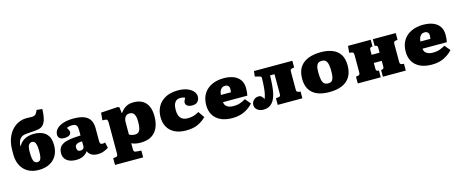

<svg xmlns="http://www.w3.org/2000/svg" viewBox="-49 -1591 6278 2615"><g transform="rotate(-15 3090.5 -284.0)"><path d="M310 14Q244 14 191.5 -6.5Q139 -27 102.5 -66Q66 -105 46.5 -159Q27 -213 27 -279V-331Q27 -428 52.5 -499.5Q78 -571 121.5 -618Q165 -665 217.5 -688Q270 -711 324 -711Q339 -711 353 -710.5Q367 -710 380 -710Q393 -710 404 -709Q426 -708 445 -718.5Q464 -729 478 -757Q481 -764 483.5 -770.5Q486 -777 489 -784L569 -776Q567 -707 556 -653.5Q545 -600 519 -566Q493 -532 444 -522Q424 -518 394 -515.5Q364 -513 332 -511Q300 -509 271.5 -506Q243 -503 226 -497Q208 -491 194 -478.5Q180 -466 170 -448.5Q160 -431 155 -409Q150 -387 150 -361H152Q183 -421 239.5 -450Q296 -479 368 -479Q431 -479 483 -458.5Q535 -438 565.5 -390Q596 -342 596 -257Q596 -194 576 -144Q556 -94 518.5 -58.5Q481 -23 428 -4.5Q375 14 310 14ZM317 -94Q341 -94 354.5 -108Q368 -122 373.5 -152.5Q379 -183 379 -232Q379 -291 371 -323Q363 -355 349 -367Q335 -379 315 -379Q288 -379 269.5 -353.5Q251 -328 251 -253Q251 -198 257 -162.5Q263 -127 277.5 -110.5Q292 -94 317 -94Z M837 14Q752 14 705.5 -24Q659 -62 659 -126Q659 -190 693.5 -225Q728 -260 799 -275Q870 -290 978 -293V-358Q978 -384 974.5 -406.5Q971 -429 955.5 -443Q940 -457 904 -457Q881 -457 861 -452.5Q841 -448 826 -440Q836 -424 842 -412Q848 -400 850.5 -391Q853 -382 853 -375Q853 -350 829 -333Q805 -316 755 -316Q712 -316 691.5 -335.5Q671 -355 671 -385Q671 -430 704 -465.5Q737 -501 798 -521Q859 -541 943 -541Q1044 -541 1100.5 -515Q1157 -489 1179.5 -443Q1202 -397 1202 -337V-153Q1202 -134 1208.5 -120.5Q1215 -107 1238 -107Q1249 -107 1258 -109Q1267 -111 1277 -114L1294 -35Q1271 -18 1230 -2Q1189 14 1139 14Q1083 14 1048.5 -9.5Q1014 -33 1004 -65Q993 -48 971.5 -29.5Q950 -11 917 1.5Q884 14 837 14ZM922 -94Q940 -94 952.5 -99.5Q965 -105 971.5 -116.5Q978 -128 978 -145V-210Q943 -210 920.5 -203.5Q898 -197 887 -183.5Q876 -170 876 -148Q876 -126 886.5 -110Q897 -94 922 -94Z M1328 216V120L1364 117Q1381 115 1387.5 105Q1394 95 1394 67V-354Q1394 -384 1388 -398Q1382 -412 1357 -413L1319 -415L1329 -521L1570 -536L1590 -524L1599 -442H1603Q1622 -468 1646.5 -491Q1671 -514 1706 -528.5Q1741 -543 1790 -543Q1863 -543 1914 -514.5Q1965 -486 1992 -428.5Q2019 -371 2019 -285Q2019 -196 1990 -128.5Q1961 -61 1900.5 -23.5Q1840 14 1744 14Q1710 14 1677 8Q1644 2 1618 -12V69Q1618 94 1624.5 103.5Q1631 113 1655 115L1725 120V216ZM1697 -113Q1729 -113 1748 -128Q1767 -143 1776 -178Q1785 -213 1785 -274Q1785 -322 1775.5 -352Q1766 -382 1747 -396.5Q1728 -411 1700 -411Q1672 -411 1654 -397.5Q1636 -384 1627 -361Q1618 -338 1618 -308V-133Q1631 -126 1653.5 -119.5Q1676 -113 1697 -113Z M2387 14Q2293 14 2227.5 -19Q2162 -52 2128.5 -111.5Q2095 -171 2095 -250Q2095 -336 2132.5 -402Q2170 -468 2241.5 -505.5Q2313 -543 2416 -543Q2495 -543 2549 -521Q2603 -499 2631 -465Q2659 -431 2659 -394Q2659 -369 2649 -346Q2639 -323 2616.5 -308.5Q2594 -294 2556 -294Q2513 -294 2488 -311Q2463 -328 2463 -359Q2463 -368 2469 -383Q2475 -398 2488 -422Q2472 -429 2456 -432Q2440 -435 2420 -435Q2390 -435 2367.5 -420Q2345 -405 2332.5 -373.5Q2320 -342 2320 -292Q2320 -215 2353 -178Q2386 -141 2453 -141Q2491 -141 2528 -150Q2565 -159 2611 -186L2671 -99Q2627 -53 2560 -19.5Q2493 14 2387 14Z M3040 14Q2940 14 2873 -19Q2806 -52 2772 -110.5Q2738 -169 2738 -246Q2738 -344 2780 -409.5Q2822 -475 2895 -508.5Q2968 -542 3061 -542Q3142 -542 3201 -518Q3260 -494 3291.5 -447Q3323 -400 3323 -330Q3323 -305 3320.5 -278.5Q3318 -252 3313 -229H2969Q2972 -199 2988.5 -179Q3005 -159 3032.5 -149.5Q3060 -140 3095 -140Q3150 -140 3189 -154Q3228 -168 3268 -191L3333 -113Q3286 -59 3212.5 -22.5Q3139 14 3040 14ZM2968 -331H3109Q3111 -347 3112 -359Q3113 -371 3113 -381Q3113 -406 3097.5 -421.5Q3082 -437 3053 -437Q3025 -437 3006.5 -422Q2988 -407 2978.5 -383Q2969 -359 2968 -331Z M3479 13Q3429 13 3393.5 -13.5Q3358 -40 3358 -86Q3358 -110 3371 -131.5Q3384 -153 3406.5 -166.5Q3429 -180 3456 -180Q3486 -180 3503.5 -160Q3521 -140 3528 -123Q3532 -130 3538 -149Q3544 -168 3549 -190Q3552 -204 3555.5 -228.5Q3559 -253 3561.5 -283.5Q3564 -314 3565.5 -347Q3567 -380 3567 -410Q3567 -422 3561 -428Q3555 -434 3540 -438L3478 -454L3487 -529H4028V-434L4001 -430Q3982 -427 3976.5 -418Q3971 -409 3971 -389V-140Q3971 -120 3976.5 -111Q3982 -102 4001 -99L4028 -95V0H3680V-93L3721 -99Q3737 -101 3741.5 -110.5Q3746 -120 3746 -141V-415H3683Q3683 -385 3681.5 -353Q3680 -321 3677.5 -290Q3675 -259 3671.5 -231Q3668 -203 3664 -182Q3655 -136 3639.5 -100Q3624 -64 3601.5 -38.5Q3579 -13 3548.5 0Q3518 13 3479 13Z M4406 14Q4306 14 4236 -16Q4166 -46 4129.5 -106Q4093 -166 4093 -256Q4093 -359 4136 -421.5Q4179 -484 4255 -513Q4331 -542 4430 -542Q4521 -542 4590.5 -515.5Q4660 -489 4699.5 -430Q4739 -371 4739 -273Q4739 -178 4700.5 -114Q4662 -50 4587.5 -18Q4513 14 4406 14ZM4421 -105Q4454 -105 4472 -121Q4490 -137 4497 -170.5Q4504 -204 4504 -256Q4504 -309 4498 -342Q4492 -375 4480 -393Q4468 -411 4451.5 -418Q4435 -425 4414 -425Q4389 -425 4369.5 -414.5Q4350 -404 4339 -375Q4328 -346 4328 -290Q4328 -223 4336.5 -182.5Q4345 -142 4365.5 -123.5Q4386 -105 4421 -105Z M4809 0V-95L4841 -101Q4857 -104 4862 -113.5Q4867 -123 4867 -149V-380Q4867 -406 4861 -416Q4855 -426 4841 -428L4804 -434L4813 -529H5133V-435L5116 -432Q5100 -429 5096 -419Q5092 -409 5092 -388V-328H5204V-390Q5204 -411 5199.5 -420Q5195 -429 5179 -432L5163 -435V-529H5486V-434L5459 -430Q5440 -427 5434.5 -418Q5429 -409 5429 -389V-140Q5429 -120 5434.5 -111Q5440 -102 5459 -99L5486 -95V0H5163V-94L5179 -97Q5195 -100 5199.5 -109Q5204 -118 5204 -139V-213H5092V-141Q5092 -120 5096 -110Q5100 -100 5116 -97L5133 -94V0Z M5853 14Q5753 14 5686 -19Q5619 -52 5585 -110.5Q5551 -169 5551 -246Q5551 -344 5593 -409.5Q5635 -475 5708 -508.5Q5781 -542 5874 -542Q5955 -542 6014 -518Q6073 -494 6104.5 -447Q6136 -400 6136 -330Q6136 -305 6133.5 -278.5Q6131 -252 6126 -229H5782Q5785 -199 5801.5 -179Q5818 -159 5845.5 -149.5Q5873 -140 5908 -140Q5963 -140 6002 -154Q6041 -168 6081 -191L6146 -113Q6099 -59 6025.5 -22.5Q5952 14 5853 14ZM5781 -331H5922Q5924 -347 5925 -359Q5926 -371 5926 -381Q5926 -406 5910.5 -421.5Q5895 -437 5866 -437Q5838 -437 5819.5 -422Q5801 -407 5791.5 -383Q5782 -359 5781 -331Z"/></g></svg>

Font: Literata Variable Black
Style: Regular
Weight: 900
Designer: Latin by Veronika Burian and Jose Scaglione. Greek by Irene Vlachou. Cyrillic by Vera Evstafieva.
Foundry: TypeTogether
Version: Version 3.021